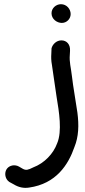

<svg xmlns="http://www.w3.org/2000/svg" viewBox="-20 -714 402 913"><path d="M24 151 46 163C69 177 93 182 118 178C247 160 305 69 334 -15C354 -64 356 -118 348 -179C340 -236 328 -299 322 -352C317 -396 309 -418 312 -454L313 -472C315 -503 297 -522 272 -522C249 -522 230 -504 225 -484V-483L224 -458C223 -443 223 -426 227 -405C234 -360 241 -305 249 -254C261 -182 276 -90 252 -33C234 17 191 62 138 82C114 94 104 97 89 89L70 78C60 72 46 71 38 73C-3 82 -3 132 23 150ZM274 -605C297 -605 316 -624 316 -647C316 -671 297 -694 270 -694C246 -694 225 -675 225 -651C225 -623 251 -605 274 -605Z"/></svg>

Font: Stray Cat
Style: BlkExt
Weight: 900
Version: Version 1.0